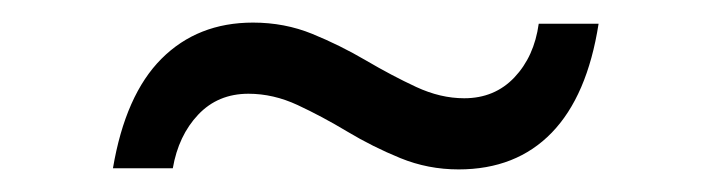

<svg xmlns="http://www.w3.org/2000/svg" viewBox="-20 -406 630 170"><path d="M80 -257Q91 -322 123 -354Q155 -386 204 -386Q232 -386 256.5 -376Q281 -366 304 -352.5Q327 -339 348.5 -329Q370 -319 391 -319Q418 -319 435.5 -337.5Q453 -356 457 -385H510Q500 -321 468.5 -288.5Q437 -256 386 -256Q359 -256 334.5 -266Q310 -276 287.5 -289.5Q265 -303 243.5 -313Q222 -323 200 -323Q173 -323 155.5 -304.5Q138 -286 133 -257Z"/></svg>

Font: Host Grotesk Light Light
Style: Regular
Weight: 300
Version: Version 1.003